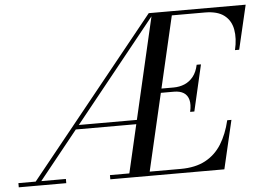

<svg xmlns="http://www.w3.org/2000/svg" viewBox="-77 -819 1223 888"><g transform="rotate(-5 534.5 -375.0)"><path d="M39.5 0 644 -750H668L65.5 0ZM-25 0V-19.5H195.5V0ZM260 -243.5V-263H554.5V-243.5ZM400 0V-19.5H728.5Q797 -19.5 843.5 -44.5Q890 -69.5 918.8 -115.5Q947.5 -161.5 962.5 -225H982L929.5 0ZM485.5 0 659 -750H754L580 0ZM795 -278.5Q802.5 -312 796.8 -334Q791 -356 773.8 -367Q756.5 -378 728 -378H657V-397.5H728Q756.5 -397.5 780 -407.5Q803.5 -417.5 820.2 -438.5Q837 -459.5 844 -493H864L814.5 -278.5ZM1026.5 -545Q1039 -598.5 1031.2 -640.5Q1023.5 -682.5 992.2 -706.5Q961 -730.5 902.5 -730.5H678.5V-750H1094L1046 -545Z"/></g></svg>

Font: Bodoni Moda 11pt
Style: Italic
Weight: 400
Italic angle: -13°
Version: Version 2.004